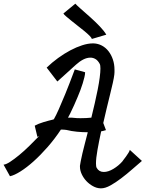

<svg xmlns="http://www.w3.org/2000/svg" viewBox="-125 -989 799 1053"><path d="M539.1 -10.7Q509.8 11.7 481 27.8Q452.1 43.9 429.7 43.9H425.8Q404.3 43 384.3 31.7Q364.3 20.5 348.6 3.9Q333 -12.7 323.2 -33.7Q313.5 -54.7 313.5 -75.2V-80.1Q315.4 -96.7 327.1 -148.4Q333 -171.9 340.3 -201.2Q347.7 -230.5 356.4 -263.7Q327.1 -263.7 296.9 -266.6Q266.6 -269.5 239.3 -276.4Q232.4 -277.3 226.1 -277.8Q219.7 -278.3 212.9 -278.3H209Q174.8 -226.6 135.7 -182.1Q96.7 -137.7 59.1 -104Q21.5 -70.3 -12.7 -48.8Q-46.9 -27.3 -70.3 -22.5L-105.5 -85.9Q-91.8 -86.9 -69.3 -101.6Q-46.9 -116.2 -19.5 -138.7Q7.8 -161.1 36.6 -189.5Q65.4 -217.8 91.8 -245.1Q89.8 -243.2 87.4 -241.7Q85 -240.2 80.1 -238.3L65.4 -299.8Q85 -310.5 112.3 -318.8Q139.6 -327.1 168.9 -334Q169.9 -335 170.4 -335.9Q170.9 -336.9 171.9 -337.9Q181.6 -354.5 197.3 -389.6Q210.9 -419.9 232.4 -472.2Q253.9 -524.4 285.2 -608.4L341.8 -592.8Q341.8 -581.1 337.9 -565.4Q334 -549.8 328.6 -531.7Q323.2 -513.7 315.9 -494.6Q308.6 -475.6 300.8 -457Q283.2 -414.1 259.8 -366.2Q256.8 -361.3 253.9 -355Q251 -348.6 248 -343.8H255.9Q261.7 -343.8 267.6 -343.8Q273.4 -343.8 278.3 -342.8Q286.1 -341.8 295.9 -341.3Q305.7 -340.8 316.4 -340.8Q349.6 -340.8 376 -343.8Q385.7 -383.8 395 -423.8Q404.3 -463.9 411.1 -499Q418 -534.2 421.9 -564Q425.8 -593.8 425.8 -613.3Q425.8 -631.8 421.9 -638.7Q412.1 -657.2 398.9 -665Q385.7 -672.9 371.1 -672.9Q351.6 -672.9 331.5 -662.6Q311.5 -652.3 291 -633.8Q276.4 -620.1 259.8 -605.5Q246.1 -592.8 227.5 -576.2Q209 -559.6 189.5 -542L130.9 -618.2Q160.2 -646.5 193.8 -670.9Q227.5 -695.3 260.7 -712.9Q293.9 -730.5 325.7 -740.7Q357.4 -751 383.8 -751H388.7Q413.1 -750 434.1 -738.8Q455.1 -727.5 470.2 -708Q485.4 -688.5 494.1 -662.6Q502.9 -636.7 502.9 -606.4Q502.9 -598.6 502.9 -592.8Q502.9 -586.9 502 -580.1Q500 -562.5 493.7 -534.2Q487.3 -505.9 478.5 -470.2Q469.7 -434.6 460 -394.5Q450.2 -354.5 441.4 -314.5L456.1 -275.4Q448.2 -273.4 442.4 -271.5Q436.5 -269.5 429.7 -268.6Q418 -213.9 409.7 -167.5Q401.4 -121.1 401.4 -92.8Q401.4 -75.2 405.3 -68.4Q418 -45.9 444.3 -45.9Q468.8 -45.9 497.1 -63Q525.4 -80.1 545.9 -103.5Q545.9 -104.5 552.2 -112.3Q558.6 -120.1 565.9 -130.4Q573.2 -140.6 579.6 -150.9Q585.9 -161.1 586.9 -167L653.3 -106.4Q629.9 -86.9 600.1 -60.5Q570.3 -34.2 539.1 -10.7ZM288.1 -968.8Q295.9 -960 318.8 -939.9Q341.8 -919.9 369.1 -895.5Q396.5 -871.1 421.4 -845.2Q446.3 -819.3 458 -798.8L378.9 -775.4Q377 -782.2 365.7 -793.5Q354.5 -804.7 337.9 -818.4Q321.3 -832 302.2 -846.7Q283.2 -861.3 266.6 -875Q250 -888.7 237.8 -898.9Q225.6 -909.2 222.7 -915Z"/></svg>

Font: Miniver
Style: Regular
Weight: 400
Designer: Dathan Boardman
Foundry: Open Window
Version: Version 1.000